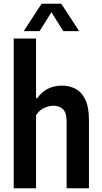

<svg xmlns="http://www.w3.org/2000/svg" viewBox="-20 -1016 551 1036"><path d="M54 0V-808H174.5V-486.5H181Q204.5 -519.5 237.8 -536.8Q271 -554 315.5 -554Q355 -554 388 -536.5Q421 -519 440.5 -478.2Q460 -437.5 460 -368V0H339.5V-359Q339.5 -408.5 319.8 -427Q300 -445.5 268.5 -445.5Q246 -445.5 219 -433.8Q192 -422 174.5 -394V0ZM108 -848 204.5 -996H310.5L407 -848H321.5L257.5 -950L193.5 -848Z"/></svg>

Font: Encode Sans Condensed Condensed SemiBold
Style: Regular
Weight: 600
Width: 3
Designer: Multiple Designers
Foundry: Impallari Type
Version: Version 3.000; ttfautohint (v1.8.3) -l 8 -r 50 -G 200 -x 14 